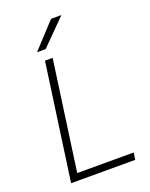

<svg xmlns="http://www.w3.org/2000/svg" viewBox="-166 -996 846 1083"><g transform="rotate(-20 257.5 -455.0)"><path d="M166 -700H212L120 -42H459L453 0H68ZM279 -910H341L192 -760H140Z"/></g></svg>

Font: Retni Sans Light
Style: Italic
Weight: 300
Italic angle: -8°
Designer: Vitaly Kuzmin
Foundry: ParaType Ltd.
Version: Version 1.00;June 10, 2019;FontCreator 11.5.0.2425 64-bit; t